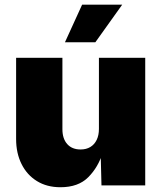

<svg xmlns="http://www.w3.org/2000/svg" viewBox="-20 -786 684 814"><path d="M236.3 7.8Q178.7 7.8 136.5 -18.3Q94.2 -44.4 71.3 -90.6Q48.3 -136.7 48.3 -196.8V-541H244.6V-238.3Q244.6 -198.2 264.9 -175.3Q285.2 -152.3 321.8 -152.3Q345.7 -152.3 363 -162.8Q380.4 -173.3 389.9 -192.9Q399.4 -212.4 399.4 -239.7V-541H595.7V0H410.2L406.7 -140.1H416Q396.5 -77.1 354.2 -34.7Q312 7.8 236.3 7.8ZM255.4 -606.9 328.1 -766.1H498L384.3 -606.9Z"/></svg>

Font: Inter 17pt Black
Style: Regular
Weight: 900
Version: Version 4.001;git-66647c0bb